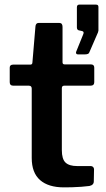

<svg xmlns="http://www.w3.org/2000/svg" viewBox="-20 -809 457 829"><path d="M257 -439Q247 -439 247 -428V-161Q247 -122 263 -107Q279 -92 313 -92H372Q378 -92 382 -88Q386 -84 386 -78L385 -26Q385 -10 366 -6Q351 -4 331 -2.5Q311 -1 291.5 -0.5Q272 0 256 0Q189 0 153 -31.5Q117 -63 117 -127V-426Q117 -439 105 -439H38Q22 -439 22 -454V-517Q22 -530 37 -530H111Q120 -530 120 -540L133 -694Q134 -710 147 -710H236Q250 -710 250 -693V-540Q250 -531 259 -531H372Q387 -531 387 -517V-454Q387 -439 370 -439ZM317 -574Q311 -574 309 -578Q307 -582 309 -586L339 -660Q345 -673 334 -675L325 -677Q312 -678 312 -690V-777Q312 -789 322 -789H395Q405 -789 405 -779V-677Q405 -675 404 -673Q403 -671 403 -669L367 -586Q365 -579 360 -576.5Q355 -574 344 -574Z"/></svg>

Font: Libre Franklin Thin SemiBold
Style: Regular
Weight: 600
Version: Version 3.000